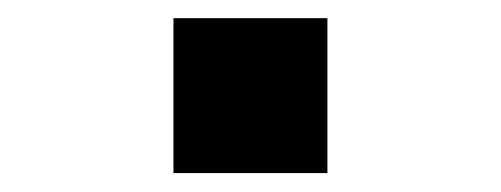

<svg xmlns="http://www.w3.org/2000/svg" viewBox="-20 -129 540 207"><path d="M167 57.6V-109.4H333V57.6Z"/></svg>

Font: KH Dot Kodenmachou 12
Style: Regular
Weight: 400
Designer: Original version for X68000 by Keitarou Hiraki (http://hp.vector.co.jp/authors/VA000874/) / TrueType conversion by Homem
Version: Version 1.00.20150527